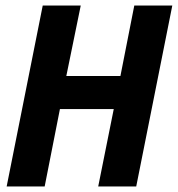

<svg xmlns="http://www.w3.org/2000/svg" viewBox="-20 -672 641 692"><path d="M4 0 134 -652H271L219 -398H414L464 -652H601L471 0H334L390 -279H196L141 0Z"/></svg>

Font: Source Code Pro ExtraLight
Style: Bold Italic
Weight: 700
Italic angle: -11°
Monospace: yes
Version: Version 1.016;hotconv 1.0.116;makeotfexe 2.5.65601